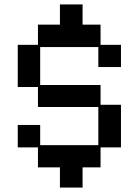

<svg xmlns="http://www.w3.org/2000/svg" viewBox="-20 -742 626 865"><path d="M250 103V12H151V-78H60V-179H161V-88H423V-260H151V-350H60V-540H151V-631H250V-722H352V-631H433V-540H525V-440H423V-530H161V-359H433V-270H525V-78H433V12H352V103Z"/></svg>

Font: Pixelify Sans
Style: Regular
Weight: 400
Designer: Stefie Justprince
Foundry: Typecalism Foundryline
Version: Version 1.000;February 13, 2025;FontCreator 15.0.0.3015 64-b